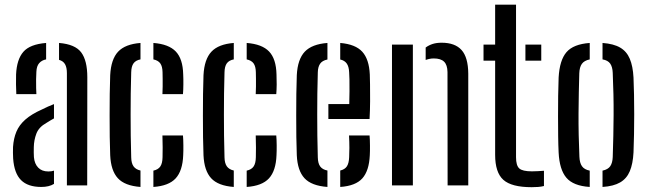

<svg xmlns="http://www.w3.org/2000/svg" viewBox="-20 -790 2765 818"><path d="M36 -114.5Q35.5 -127 35.2 -139.2Q35 -151.5 35.5 -164Q38 -200.5 49.8 -228.8Q61.5 -257 87.5 -280.2Q113.5 -303.5 159.5 -324Q171.5 -330 184.2 -335.8Q197 -341.5 210 -346.5V-285.5Q203 -282 195 -277Q187 -272 178 -266.5Q145.5 -248.5 135 -220.8Q124.5 -193 124 -163Q123.5 -149.5 123.8 -140.2Q124 -131 124.5 -120.5Q127 -92 142.8 -75.8Q158.5 -59.5 186 -59.5Q200 -59.5 210 -63V-6.5Q189 6.5 156 6.5Q98.5 6.5 69.5 -22.8Q40.5 -52 36 -114.5ZM49.5 -389Q48.5 -408 48.2 -430.5Q48 -453 48.5 -473Q51.5 -537 79.5 -569.2Q107.5 -601.5 176.5 -607V-537Q158 -533.5 147 -521Q136 -508.5 135 -484.5Q134 -471 133.8 -451.8Q133.5 -432.5 134 -415Q134.5 -397.5 135 -389ZM265 0V-478.5Q265 -502.5 257.2 -516.2Q249.5 -530 231.5 -535V-607Q300 -601.5 326 -566.8Q352 -532 352 -461L351.5 0Z M449.5 -128.5Q448 -163 447.5 -206.8Q447 -250.5 447 -297.8Q447 -345 447.5 -389.5Q448 -434 449.5 -470Q453 -537.5 483.2 -569.8Q513.5 -602 578.5 -607V-537Q558 -533 548.8 -520Q539.5 -507 539 -482Q537.5 -435.5 537 -391Q536.5 -346.5 536.5 -302Q536.5 -257.5 537 -212.2Q537.5 -167 539 -119.5Q539.5 -94.5 549 -81.2Q558.5 -68 578.5 -63.5V6.5Q511.5 1.5 482 -30.8Q452.5 -63 449.5 -128.5ZM633.5 6.5V-63Q654 -67.5 663 -80.8Q672 -94 672.5 -120Q673 -140.5 673 -162Q673 -183.5 672 -213H759.5Q761 -196.5 761.2 -171.2Q761.5 -146 760.5 -128.5Q758 -62.5 728.5 -30.2Q699 2 633.5 6.5ZM672 -389Q673 -404 673 -420.8Q673 -437.5 673 -453.5Q673 -469.5 672.5 -482.5Q672 -507 663 -519.8Q654 -532.5 633.5 -537V-607Q699 -602 729 -570.5Q759 -539 760.5 -473Q761.5 -453.5 761.2 -430Q761 -406.5 759.5 -389Z M847 -128.5Q845.5 -163 845 -206.8Q844.5 -250.5 844.5 -297.8Q844.5 -345 845 -389.5Q845.5 -434 847 -470Q850.5 -537.5 880.8 -569.8Q911 -602 976 -607V-537Q955.5 -533 946.2 -520Q937 -507 936.5 -482Q935 -435.5 934.5 -391Q934 -346.5 934 -302Q934 -257.5 934.5 -212.2Q935 -167 936.5 -119.5Q937 -94.5 946.5 -81.2Q956 -68 976 -63.5V6.5Q909 1.5 879.5 -30.8Q850 -63 847 -128.5ZM1031 6.5V-63Q1051.5 -67.5 1060.5 -80.8Q1069.5 -94 1070 -120Q1070.5 -140.5 1070.5 -162Q1070.5 -183.5 1069.5 -213H1157Q1158.5 -196.5 1158.8 -171.2Q1159 -146 1158 -128.5Q1155.5 -62.5 1126 -30.2Q1096.5 2 1031 6.5ZM1069.5 -389Q1070.5 -404 1070.5 -420.8Q1070.5 -437.5 1070.5 -453.5Q1070.5 -469.5 1070 -482.5Q1069.5 -507 1060.5 -519.8Q1051.5 -532.5 1031 -537V-607Q1096.5 -602 1126.5 -570.5Q1156.5 -539 1158 -473Q1159 -453.5 1158.8 -430Q1158.5 -406.5 1157 -389Z M1244.5 -128.5Q1243 -163 1242.5 -206.8Q1242 -250.5 1242 -297.8Q1242 -345 1242.5 -389.5Q1243 -434 1244.5 -470Q1248 -537.5 1278.5 -569.8Q1309 -602 1375 -607V-536.5Q1353 -532 1343.8 -518.5Q1334.5 -505 1334 -482Q1332.5 -436 1332 -391.2Q1331.5 -346.5 1331.5 -302.2Q1331.5 -258 1332 -212.5Q1332.5 -167 1334 -119.5Q1334.5 -94 1344.2 -80.8Q1354 -67.5 1375 -63.5V6.5Q1307 1.5 1277.2 -30.8Q1247.5 -63 1244.5 -128.5ZM1429.5 6.5V-63.5Q1449 -68 1457.8 -81.2Q1466.5 -94.5 1467.5 -120Q1468.5 -135 1468.5 -159.8Q1468.5 -184.5 1467 -213H1554.5Q1556 -197.5 1556.2 -171.2Q1556.5 -145 1555.5 -128.5Q1552.5 -62.5 1523.8 -30.2Q1495 2 1429.5 6.5ZM1379 -283V-346.5H1468Q1469 -374 1469 -402Q1469 -430 1468.8 -451.5Q1468.5 -473 1467.5 -482Q1466.5 -506.5 1457.2 -519.5Q1448 -532.5 1429.5 -536.5V-607Q1494.5 -601.5 1523.5 -569.5Q1552.5 -537.5 1555.5 -473Q1556 -462 1556.5 -430.2Q1557 -398.5 1556.8 -358.8Q1556.5 -319 1554.5 -283Z M1650 0V-600H1739V0ZM1887 0 1886.5 -483Q1886 -513.5 1872 -527.2Q1858 -541 1828 -541Q1818.5 -541 1810 -539.2Q1801.5 -537.5 1793.5 -534.5V-587.5Q1807 -597.5 1823.5 -602.8Q1840 -608 1861.5 -608Q1918.5 -608 1946.5 -576.8Q1974.5 -545.5 1975 -476V0Z M2040 -531.5V-600H2089.5V-770H2178.5V-120Q2178.5 -85 2192.2 -72.5Q2206 -60 2246 -60Q2261 -60 2272 -60.8Q2283 -61.5 2297.5 -62.5V2.5Q2285.5 5.5 2272.8 6.5Q2260 7.5 2245 7.5Q2159.5 7.5 2124.5 -23.8Q2089.5 -55 2089.5 -130.5V-531.5ZM2218.5 -531.5V-600H2286V-531.5Z M2360 -140.5Q2358.5 -169.5 2358 -209.8Q2357.5 -250 2357.5 -294.2Q2357.5 -338.5 2358 -381.5Q2358.5 -424.5 2360 -459.5Q2364 -533.5 2393.5 -567.8Q2423 -602 2492.5 -607V-537Q2469 -532 2459 -518Q2449 -504 2448 -478Q2447 -439.5 2446 -396Q2445 -352.5 2444.8 -306.8Q2444.5 -261 2445.5 -214.5Q2446.5 -168 2448.5 -122.5Q2449.5 -96 2459.5 -81.8Q2469.5 -67.5 2492.5 -63V6.5Q2422.5 2 2393 -32.8Q2363.5 -67.5 2360 -140.5ZM2547 6.5V-63Q2570.5 -68 2580 -82Q2589.5 -96 2590.5 -121Q2592 -166.5 2593 -210.8Q2594 -255 2594.2 -299.2Q2594.5 -343.5 2593.5 -388.2Q2592.5 -433 2590.5 -479.5Q2589.5 -505 2579.8 -519Q2570 -533 2547 -537V-607Q2594.5 -603.5 2622.2 -587.2Q2650 -571 2663.2 -539.5Q2676.5 -508 2679 -459.5Q2680.5 -427.5 2681.2 -387Q2682 -346.5 2682 -303.2Q2682 -260 2681.2 -218Q2680.5 -176 2679 -140.5Q2676.5 -92 2663.2 -60.5Q2650 -29 2622 -12.8Q2594 3.5 2547 6.5Z"/></svg>

Font: Big Shoulders Stencil Text Thin Medium
Style: Regular
Weight: 500
Version: Version 2.001